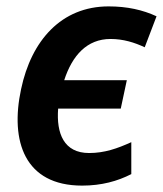

<svg xmlns="http://www.w3.org/2000/svg" viewBox="-20 -571 510 601"><path d="M237 10C298 10 348 -4 391 -26V-126C347 -106 307 -92 259 -92C180 -92 156 -153 162 -231H358L377 -320H181C206 -397 252 -449 326 -449C366 -449 401 -438 433 -423L470 -520C427 -540 378 -551 320 -551C172 -551 78 -444 46 -292C11 -129 57 10 237 10Z"/></svg>

Font: Noto Sans SemiBold
Style: Italic
Weight: 600
Italic angle: -12°
Designer: Monotype Design Team
Foundry: Monotype Imaging Inc.
Version: Version 2.013